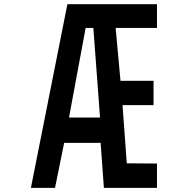

<svg xmlns="http://www.w3.org/2000/svg" viewBox="-20 -905 905 925"><path d="M312.5 -338.9 392.6 -770.5H429.7L461.9 -338.9ZM128.9 0H245.1L289.1 -216.8H464.8L480.5 0H736.3V-117.2L590.8 -118.2L570.3 -398.4H719.7V-515.6H560.5L537.1 -770.5H736.3V-884.8H304.7Z"/></svg>

Font: OCR-B
Style: Regular
Weight: 400
Version: 1.1